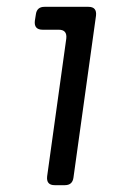

<svg xmlns="http://www.w3.org/2000/svg" viewBox="-20 -765 344 562"><path d="M140 -223Q115 -223 118 -249L174 -652Q177 -678 152 -678H105Q79 -678 82 -704L85 -723Q88 -745 110 -745H239Q264 -745 261 -719L195 -245Q192 -223 170 -223Z"/></svg>

Font: Pitagon Sans Text
Style: Italic
Weight: 400
Italic angle: -8°
Designer: Travis Tran
Foundry: Pitagon
Version: Version 1.001; ttfautohint (v1.8.4.7-5d5b);gftools[0.9.26]